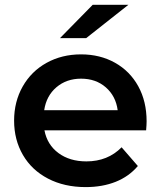

<svg xmlns="http://www.w3.org/2000/svg" viewBox="-20 -764 662 791"><path d="M38.1 -267.1Q38.1 -345.2 73.5 -407.7Q108.9 -470.2 171.9 -505.1Q234.9 -540 314 -540Q392.1 -540 453.6 -505.6Q515.1 -471.2 549.6 -408.7Q584 -346.2 584 -264.2Q584 -251 582 -227.1H163.1Q174.3 -168 220.7 -133.5Q267.1 -99.1 335.9 -99.1Q423.8 -99.1 481 -157.2L547.9 -80.1Q511.7 -37.1 456.8 -15.1Q401.9 6.8 333 6.8Q245.1 6.8 178 -28.1Q110.8 -63 74.5 -125.5Q38.1 -188 38.1 -267.1ZM162.1 -310.1H464.8Q457 -368.2 416 -404.1Q375 -439.9 314 -439.9Q253.9 -439.9 212.4 -404.5Q170.9 -369.1 162.1 -310.1ZM227.1 -606.9 361.8 -744.1H508.8L335 -606.9Z"/></svg>

Font: Montserrat SemiBold
Style: Regular
Weight: 600
Designer: Julieta Ulanovsky
Foundry: Julieta Ulanovsky
Version: Version 7.200